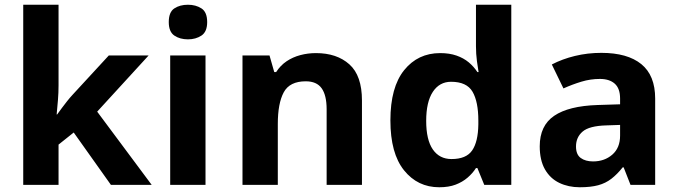

<svg xmlns="http://www.w3.org/2000/svg" viewBox="-20 -780 2859 810"><path d="M227 -420Q227 -389 224.5 -358.5Q222 -328 219 -297H221Q231 -311 241.5 -325Q252 -339 263 -353Q274 -367 286 -380L439 -546H607L390 -309L620 0H448L291 -221L227 -170V0H78V-760H227Z M847 -546V0H698V-546ZM773 -760Q806 -760 830 -744.5Q854 -729 854 -686.8Q854 -646 830 -630Q806 -614 773 -614Q738.7 -614 715.4 -630Q692 -646 692 -686.8Q692 -729 715.4 -744.5Q738.7 -760 773 -760Z M1313 -556Q1401 -556 1454 -508.5Q1507 -461 1507 -356V0H1358V-319Q1358 -378 1337 -407.5Q1316 -437 1270 -437Q1202 -437 1177 -390.5Q1152 -344 1152 -257V0H1003V-546H1117L1137 -476H1145Q1163 -504 1189 -521.5Q1215 -539 1247 -547.5Q1279 -556 1313 -556Z M1833 10Q1742 10 1684.5 -61.5Q1627 -133 1627 -272Q1627 -412 1685 -484Q1743 -556 1837 -556Q1876 -556 1906 -545.5Q1936 -535 1957.5 -517Q1979 -499 1994 -476H1999Q1996 -492 1992 -522.5Q1988 -553 1988 -585V-760H2137V0H2023L1994 -71H1988Q1974 -49 1952.5 -30.5Q1931 -12 1902 -1Q1873 10 1833 10ZM1885 -109Q1947 -109 1972 -145.5Q1997 -182 1998 -255V-271Q1998 -351 1973.5 -393Q1949 -435 1883 -435Q1834 -435 1806 -392.5Q1778 -350 1778 -270Q1778 -190 1806 -149.5Q1834 -109 1885 -109Z M2517 -557Q2627 -557 2685.5 -509.5Q2744 -462 2744 -364V0H2640L2611 -74H2607Q2584 -45 2559.5 -26Q2535 -7 2503.5 1.5Q2472 10 2426 10Q2378 10 2339.5 -8.5Q2301 -27 2279 -65.5Q2257 -104 2257 -163Q2257 -250 2318 -291.5Q2379 -333 2501 -337L2596 -340V-364Q2596 -407 2573.5 -427Q2551 -447 2511 -447Q2471 -447 2433 -435.5Q2395 -424 2357 -407L2308 -508Q2352 -531 2405.5 -544Q2459 -557 2517 -557ZM2538 -251Q2466 -249 2438 -225Q2410 -201 2410 -162Q2410 -128 2430 -113.5Q2450 -99 2482 -99Q2530 -99 2563 -127.5Q2596 -156 2596 -208V-253Z"/></svg>

Font: Noto Sans Malayalam
Style: Regular
Weight: 400
Designer: Jelle Bosma - Monotype Design Team
Foundry: Monotype Imaging Inc.
Version: Version 2.103